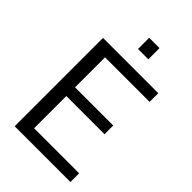

<svg xmlns="http://www.w3.org/2000/svg" viewBox="-262 -994 1091 1091"><g transform="rotate(45 283.5 -448.0)"><path d="M78 0V-710H522V-640H164V-399H471V-329H164V-70H526V0ZM263 -806V-896H346V-806Z"/></g></svg>

Font: Special Gothic
Style: Regular
Weight: 400
Designer: Alistair McCready
Foundry: Monolith
Version: Version 1.010; ttfautohint (v1.8.4.7-5d5b)